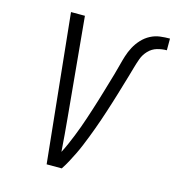

<svg xmlns="http://www.w3.org/2000/svg" viewBox="-109 -827 839 920"><g transform="rotate(15 310.5 -367.5)"><path d="M206 0 130 -735H199L245 -245Q249 -203 252.5 -161Q256 -119 259 -76Q271 -99 281 -122Q291 -145 300.5 -168.5Q310 -192 318.5 -215.5Q327 -239 335 -263Q343 -287 350.5 -310.5Q358 -334 365.5 -358Q373 -382 380 -406Q387 -430 394 -453.5Q401 -477 408 -501Q415 -525 421 -549Q427 -573 434.5 -597Q442 -621 454 -643.5Q466 -666 484 -685.5Q502 -705 525 -717Q548 -729 572.5 -732Q597 -735 621 -735V-677Q597 -677 573 -670Q549 -663 531 -644Q513 -625 504.5 -601.5Q496 -578 489.5 -554.5Q483 -531 476 -507.5Q469 -484 462 -460.5Q455 -437 448 -413.5Q441 -390 433.5 -366.5Q426 -343 418.5 -319.5Q411 -296 403 -273Q395 -250 386.5 -226.5Q378 -203 369 -180Q360 -157 350.5 -134Q341 -111 330 -88.5Q319 -66 307 -43.5Q295 -21 281 0Z"/></g></svg>

Font: Iosevka SS04 Light Extended
Style: Italic
Weight: 300
Width: 7
Italic angle: -9°
Monospace: yes
Designer: Belleve Invis
Foundry: Belleve Invis
Version: Version 19.0.0; ttfautohint (v1.8.4)